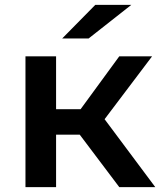

<svg xmlns="http://www.w3.org/2000/svg" viewBox="-20 -764 658 784"><path d="M467 0 274 -256 376 -319 614 0ZM84 0V-534H209V0ZM172 -214V-318H353V-214ZM388 -252 271 -266 467 -534H601ZM234 -607 369 -744H516L342 -607Z"/></svg>

Font: MOST Montserrat SemiBold
Style: Regular
Weight: 600
Designer: Julieta Ulanovsky
Foundry: Julieta Ulanovsky
Version: Version 8.000;March 11, 2024;FontCreator 15.0.0.2926 64-bit